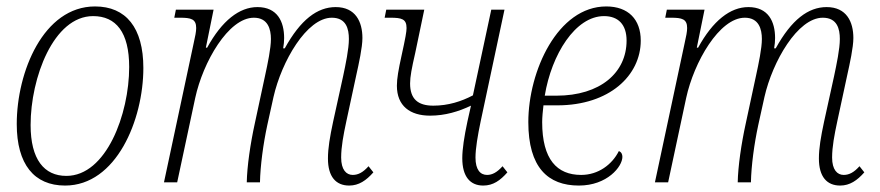

<svg xmlns="http://www.w3.org/2000/svg" viewBox="-20 -566 2731 596"><path d="M182 10C341 10 425 -194 425 -355C425 -480 371 -546 275 -546C115 -546 32 -343 32 -181C32 -56 86 10 182 10ZM186 -20C117 -20 75 -71 75 -178C75 -324 146 -516 269 -516C340 -516 381 -466 381 -358C381 -212 310 -20 186 -20Z M1064 10C1094 10 1117 -6 1139 -31L1124 -50C1107 -31 1092 -23 1075 -23C1055 -23 1039 -39 1039 -77C1039 -110 1046 -147 1055 -189L1086 -333C1094 -369 1105 -419 1105 -448C1105 -498 1084 -544 1022 -544C965 -544 913 -505 864 -416H859C861 -427 862 -438 862 -448C862 -499 841 -544 779 -544C723 -544 669 -502 623 -418H619L643 -536H526L521 -511H539C573 -511 589 -507 589 -479C589 -468 586 -453 581 -431L489 0H530L586 -262C610 -373 689 -511 768 -511C812 -511 821 -475 821 -445C821 -416 811 -369 803 -332L771 -183C757 -119 747 -50 746 0H787C788 -51 797 -119 810 -179L829 -265C854 -375 932 -511 1010 -511C1055 -511 1063 -476 1063 -445C1063 -414 1053 -367 1045 -329L1014 -188C1004 -141 998 -106 998 -74C998 -17 1023 10 1064 10Z M1315 -207C1362 -207 1404 -220 1442 -238L1431 -189C1421 -142 1415 -103 1415 -75C1415 -17 1440 10 1480 10C1511 10 1533 -6 1555 -31L1540 -50C1523 -31 1508 -23 1492 -23C1471 -23 1456 -39 1456 -77C1456 -105 1463 -146 1472 -189L1546 -536H1505L1448 -270C1412 -251 1371 -238 1325 -238C1277 -238 1253 -259 1253 -307C1253 -328 1258 -354 1269 -402L1297 -536H1179L1174 -511H1192C1227 -511 1242 -507 1242 -479C1242 -468 1239 -450 1226 -391C1217 -350 1212 -322 1212 -300C1212 -237 1253 -207 1315 -207Z M1777 10C1865 10 1912 -49 1912 -79C1912 -87 1909 -94 1901 -97C1880 -55 1837 -23 1784 -23C1709 -23 1663 -71 1663 -187C1663 -201 1665 -223 1667 -239H1710C1872 -239 1969 -332 1969 -440C1969 -506 1930 -546 1862 -546C1711 -546 1620 -345 1620 -187C1620 -46 1681 10 1777 10ZM1671 -269C1692 -397 1766 -516 1855 -516C1899 -516 1925 -490 1925 -440C1925 -341 1844 -269 1707 -269Z M2588 10C2618 10 2641 -6 2663 -31L2648 -50C2631 -31 2616 -23 2599 -23C2579 -23 2563 -39 2563 -77C2563 -110 2570 -147 2579 -189L2610 -333C2618 -369 2629 -419 2629 -448C2629 -498 2608 -544 2546 -544C2489 -544 2437 -505 2388 -416H2383C2385 -427 2386 -438 2386 -448C2386 -499 2365 -544 2303 -544C2247 -544 2193 -502 2147 -418H2143L2167 -536H2050L2045 -511H2063C2097 -511 2113 -507 2113 -479C2113 -468 2110 -453 2105 -431L2013 0H2054L2110 -262C2134 -373 2213 -511 2292 -511C2336 -511 2345 -475 2345 -445C2345 -416 2335 -369 2327 -332L2295 -183C2281 -119 2271 -50 2270 0H2311C2312 -51 2321 -119 2334 -179L2353 -265C2378 -375 2456 -511 2534 -511C2579 -511 2587 -476 2587 -445C2587 -414 2577 -367 2569 -329L2538 -188C2528 -141 2522 -106 2522 -74C2522 -17 2547 10 2588 10Z"/></svg>

Font: Noto Serif Condensed ExtraLight
Style: Italic
Weight: 200
Width: 3
Italic angle: -12°
Designer: Monotype Design Team
Foundry: Monotype Imaging Inc.
Version: Version 2.013